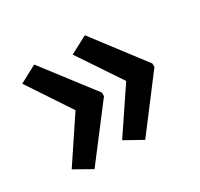

<svg xmlns="http://www.w3.org/2000/svg" viewBox="-99 -651 695 666"><g transform="rotate(-30 248.5 -317.5)"><path d="M462 -311 308 -108 238 -147 353 -318 238 -490 308 -527 462 -325ZM260 -311 105 -108 36 -147 150 -318 36 -490 105 -527 260 -325Z"/></g></svg>

Font: Noto Sans Tamil UI Condensed Medium
Style: Regular
Weight: 500
Width: 3
Designer: Jelle Bosma - Monotype Design Team
Foundry: Monotype Imaging Inc.
Version: Version 2.004; ttfautohint (v1.8.4.7-5d5b)